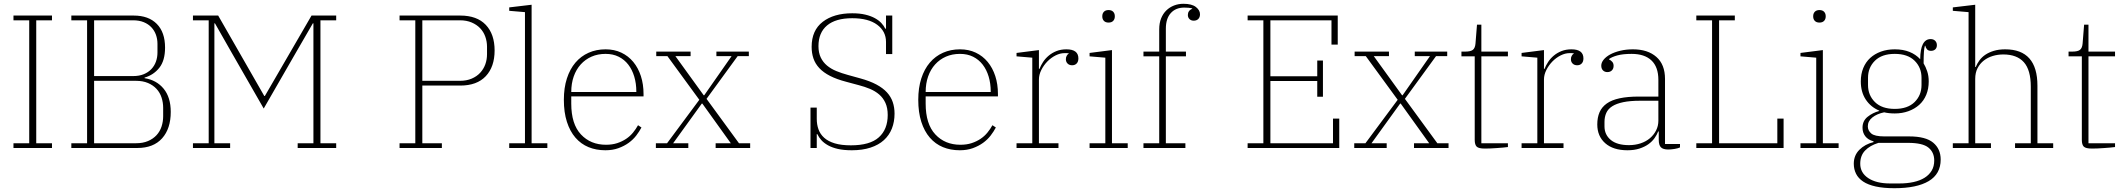

<svg xmlns="http://www.w3.org/2000/svg" viewBox="-20 -780 11198 1012"><path d="M51 -25H134V-673H51V-698H254V-673H171V-25H254V0H51Z M356 -25H439V-673H356V-698H685Q763 -698 806.5 -654Q850 -610 850 -529Q850 -461 820 -423Q790 -385 742 -371V-368Q805 -358 842.5 -312.5Q880 -267 880 -190Q880 -102 834.5 -51Q789 0 704 0H356ZM476 -25H697Q733 -25 760 -36.5Q787 -48 805 -67.5Q823 -87 831.5 -113Q840 -139 840 -167V-212Q840 -240 831.5 -266Q823 -292 805 -311.5Q787 -331 760 -342.5Q733 -354 697 -354H476ZM476 -379H681Q714 -379 738 -389Q762 -399 778 -416Q794 -433 802 -455.5Q810 -478 810 -503V-549Q810 -574 802 -596.5Q794 -619 778 -636Q762 -653 738 -663Q714 -673 681 -673H476Z M997 -25H1080V-673H997V-698H1130L1373 -274H1376L1622 -698H1752V-673H1669V-25H1752V0H1549V-25H1632V-657H1629L1545 -512L1370 -208L1199 -506L1113 -657H1110V-25H1193V0H997Z M2086 -25H2169V-673H2086V-698H2406Q2494 -698 2540.5 -649Q2587 -600 2587 -514Q2587 -428 2540.5 -378.5Q2494 -329 2406 -329H2206V-25H2309V0H2086ZM2206 -354H2404Q2439 -354 2466 -365.5Q2493 -377 2511 -396.5Q2529 -416 2538 -441Q2547 -466 2547 -494V-534Q2547 -561 2538 -586.5Q2529 -612 2511 -631Q2493 -650 2466 -661.5Q2439 -673 2404 -673H2206Z M2664 -25H2747V-716L2664 -723V-741L2782 -755V-25H2865V0H2664Z M3171 12Q3122 12 3082 -4.5Q3042 -21 3013 -54.5Q2984 -88 2968 -138Q2952 -188 2952 -254Q2952 -317 2968 -366.5Q2984 -416 3013 -450Q3042 -484 3082.5 -502Q3123 -520 3172 -520Q3218 -520 3255 -502.5Q3292 -485 3318 -453.5Q3344 -422 3358 -379Q3372 -336 3372 -284V-272H2991V-234Q2991 -126 3042 -71.5Q3093 -17 3174 -17Q3207 -17 3233 -25.5Q3259 -34 3280 -48Q3301 -62 3316.5 -81Q3332 -100 3343 -120L3361 -108Q3350 -87 3333.5 -65.5Q3317 -44 3293.5 -27Q3270 -10 3239.5 1Q3209 12 3171 12ZM3334 -295V-297Q3334 -340 3323 -376.5Q3312 -413 3291.5 -439.5Q3271 -466 3241 -481Q3211 -496 3172 -496Q3131 -496 3098 -481.5Q3065 -467 3041 -440.5Q3017 -414 3004 -377Q2991 -340 2991 -295Z M3437 -25H3496L3666 -254L3498 -484H3439V-508H3620V-484H3540L3689 -278H3692L3836 -484H3756V-508H3927V-484H3868L3704 -259L3875 -25H3934V0H3752V-25H3832L3682 -234H3679L3528 -25H3608V0H3437Z M4470 12Q4427 12 4396.5 5Q4366 -2 4344.5 -14Q4323 -26 4309.5 -41Q4296 -56 4288 -73H4285V0H4252V-213H4285V-153Q4285 -124 4294 -98.5Q4303 -73 4324 -54Q4345 -35 4379.5 -24.5Q4414 -14 4465 -14Q4565 -14 4612 -56Q4659 -98 4659 -174Q4659 -211 4647 -237.5Q4635 -264 4614 -282Q4593 -300 4565.5 -311.5Q4538 -323 4507 -331L4440 -349Q4390 -362 4355 -380Q4320 -398 4298.5 -421Q4277 -444 4267.5 -472Q4258 -500 4258 -533Q4258 -620 4316.5 -665Q4375 -710 4472 -710Q4511 -710 4540.5 -703Q4570 -696 4591 -684.5Q4612 -673 4625.5 -658.5Q4639 -644 4646 -629H4650V-698H4683V-495H4650V-559Q4650 -615 4603.5 -649.5Q4557 -684 4472 -684Q4385 -684 4339.5 -646Q4294 -608 4294 -537Q4294 -502 4306 -477Q4318 -452 4339 -434.5Q4360 -417 4388 -405.5Q4416 -394 4449 -385L4514 -367Q4565 -353 4599.5 -334.5Q4634 -316 4655 -293Q4676 -270 4685.5 -242Q4695 -214 4695 -181Q4695 -138 4681 -102.5Q4667 -67 4639 -41.5Q4611 -16 4568.5 -2Q4526 12 4470 12Z M5039 12Q4990 12 4950 -4.5Q4910 -21 4881 -54.5Q4852 -88 4836 -138Q4820 -188 4820 -254Q4820 -317 4836 -366.5Q4852 -416 4881 -450Q4910 -484 4950.5 -502Q4991 -520 5040 -520Q5086 -520 5123 -502.5Q5160 -485 5186 -453.5Q5212 -422 5226 -379Q5240 -336 5240 -284V-272H4859V-234Q4859 -126 4910 -71.5Q4961 -17 5042 -17Q5075 -17 5101 -25.5Q5127 -34 5148 -48Q5169 -62 5184.5 -81Q5200 -100 5211 -120L5229 -108Q5218 -87 5201.5 -65.5Q5185 -44 5161.5 -27Q5138 -10 5107.5 1Q5077 12 5039 12ZM5202 -295V-297Q5202 -340 5191 -376.5Q5180 -413 5159.5 -439.5Q5139 -466 5109 -481Q5079 -496 5040 -496Q4999 -496 4966 -481.5Q4933 -467 4909 -440.5Q4885 -414 4872 -377Q4859 -340 4859 -295Z M5338 -25H5421V-476L5338 -483V-501L5456 -516V-417H5459Q5466 -435 5478 -453.5Q5490 -472 5508 -487Q5526 -502 5549 -511Q5572 -520 5601 -520Q5664 -520 5664 -472Q5664 -455 5655 -445.5Q5646 -436 5631 -436Q5616 -436 5607 -445Q5598 -454 5598 -468Q5598 -479 5603 -487Q5608 -495 5613 -497V-499Q5605 -500 5601.5 -500Q5598 -500 5591 -500Q5568 -500 5544 -488Q5520 -476 5500.5 -456Q5481 -436 5468.5 -411Q5456 -386 5456 -361V-25H5559V0H5338Z M5823 -661Q5807 -661 5798.5 -670Q5790 -679 5790 -693V-695Q5790 -709 5798.5 -718Q5807 -727 5823 -727Q5839 -727 5847.5 -718Q5856 -709 5856 -695V-693Q5856 -679 5847.5 -670Q5839 -661 5823 -661ZM5723 -25H5806V-476L5723 -483V-501L5841 -516V-25H5924V0H5723Z M6007 -25H6090V-483H6007V-508H6090V-625Q6090 -658 6100 -683Q6110 -708 6127.5 -725Q6145 -742 6168 -751Q6191 -760 6218 -760Q6262 -760 6283.5 -743Q6305 -726 6305 -705Q6305 -689 6296 -680Q6287 -671 6272 -671Q6258 -671 6249.5 -679.5Q6241 -688 6241 -701Q6241 -724 6264 -734V-736Q6248 -740 6222 -740Q6177 -740 6151 -711Q6125 -682 6125 -629V-508H6231V-483H6125V-25H6228V0H6007Z M6556 -25H6639V-673H6556V-698H7031V-545H6998V-673H6676V-378H6923V-461H6953V-270H6923V-353H6676V-25H7006V-155H7039V0H6556Z M7118 -25H7177L7347 -254L7179 -484H7120V-508H7301V-484H7221L7370 -278H7373L7517 -484H7437V-508H7608V-484H7549L7385 -259L7556 -25H7615V0H7433V-25H7513L7363 -234H7360L7209 -25H7289V0H7118Z M7805 3Q7774 3 7763.5 -7Q7753 -17 7753 -43V-483H7683V-508H7702Q7732 -508 7743.5 -517.5Q7755 -527 7757 -550L7765 -650H7788V-508H7928V-483H7788V-25H7928V-5Q7917 -3 7901 -2Q7885 -1 7868 0.5Q7851 2 7834 2.5Q7817 3 7805 3Z M8000 -25H8083V-476L8000 -483V-501L8118 -516V-417H8121Q8128 -435 8140 -453.5Q8152 -472 8170 -487Q8188 -502 8211 -511Q8234 -520 8263 -520Q8326 -520 8326 -472Q8326 -455 8317 -445.5Q8308 -436 8293 -436Q8278 -436 8269 -445Q8260 -454 8260 -468Q8260 -479 8265 -487Q8270 -495 8275 -497V-499Q8267 -500 8263.5 -500Q8260 -500 8253 -500Q8230 -500 8206 -488Q8182 -476 8162.5 -456Q8143 -436 8130.5 -411Q8118 -386 8118 -361V-25H8221V0H8000Z M8558 12Q8483 12 8441 -25Q8399 -62 8399 -124Q8399 -161 8411 -188.5Q8423 -216 8449 -234.5Q8475 -253 8517 -262Q8559 -271 8618 -271H8721V-359Q8721 -427 8684.5 -461.5Q8648 -496 8580 -496Q8534 -496 8505 -488Q8476 -480 8461 -469V-467Q8471 -462 8478 -454Q8485 -446 8485 -433Q8485 -418 8476 -409Q8467 -400 8452 -400Q8438 -400 8429 -409Q8420 -418 8420 -434Q8420 -450 8432.5 -465.5Q8445 -481 8467 -493Q8489 -505 8520 -512.5Q8551 -520 8587 -520Q8665 -520 8710.5 -480Q8756 -440 8756 -364V-21H8835V-3Q8825 2 8806.5 5Q8788 8 8773 8Q8746 8 8734.5 -3.5Q8723 -15 8723 -43V-87H8720Q8713 -69 8700.5 -51.5Q8688 -34 8668.5 -20Q8649 -6 8621.5 3Q8594 12 8558 12ZM8566 -15Q8599 -15 8627.5 -24.5Q8656 -34 8676.5 -51.5Q8697 -69 8709 -92.5Q8721 -116 8721 -144V-249H8625Q8572 -249 8536 -241.5Q8500 -234 8478 -220Q8456 -206 8446.5 -185Q8437 -164 8437 -137V-114Q8437 -70 8470 -42.5Q8503 -15 8566 -15Z M8921 -25H9004V-673H8921V-698H9124V-673H9041V-25H9348V-155H9381V0H8921Z M9570 -661Q9554 -661 9545.5 -670Q9537 -679 9537 -693V-695Q9537 -709 9545.5 -718Q9554 -727 9570 -727Q9586 -727 9594.5 -718Q9603 -709 9603 -695V-693Q9603 -679 9594.5 -670Q9586 -661 9570 -661ZM9470 -25H9553V-476L9470 -483V-501L9588 -516V-25H9671V0H9470Z M9965 212Q9908 212 9867 203Q9826 194 9800.5 177Q9775 160 9763 136Q9751 112 9751 83Q9751 39 9780.5 9.5Q9810 -20 9855 -31V-35Q9826 -43 9811.5 -62Q9797 -81 9797 -107Q9797 -143 9824 -164.5Q9851 -186 9885 -195V-197Q9840 -216 9814 -255.5Q9788 -295 9788 -351Q9788 -390 9801 -421.5Q9814 -453 9837.5 -474.5Q9861 -496 9894 -508Q9927 -520 9967 -520Q10011 -520 10044.5 -506.5Q10078 -493 10101 -468Q10102 -574 10156 -574Q10171 -574 10180 -565Q10189 -556 10189 -542Q10189 -528 10180.5 -520Q10172 -512 10158 -512Q10144 -512 10137 -520Q10130 -528 10128 -539H10126Q10119 -521 10119 -446Q10130 -428 10138 -404Q10146 -380 10146 -351Q10146 -312 10133 -280.5Q10120 -249 10096 -227.5Q10072 -206 10039 -194Q10006 -182 9967 -182Q9936 -182 9911 -188Q9873 -180 9849 -161Q9825 -142 9825 -114Q9825 -92 9843 -76.5Q9861 -61 9912 -61H10043Q10130 -61 10169.5 -28Q10209 5 10209 61Q10209 137 10146 174.5Q10083 212 9965 212ZM9967 -206Q10035 -206 10071.5 -242Q10108 -278 10108 -332V-370Q10108 -424 10071.5 -460Q10035 -496 9967 -496Q9899 -496 9862.5 -460Q9826 -424 9826 -370V-332Q9826 -278 9862.5 -242Q9899 -206 9967 -206ZM9785 83Q9785 131 9827.5 159Q9870 187 9942 187H9991Q10032 187 10066 179.5Q10100 172 10124 157Q10148 142 10161.5 119.5Q10175 97 10175 66Q10175 23 10144.5 -2Q10114 -27 10037 -27H9881Q9836 -13 9810.5 13.5Q9785 40 9785 83Z M10273 -25H10356V-716L10273 -723V-741L10391 -755V-427H10394Q10401 -445 10413.5 -462Q10426 -479 10444.5 -491.5Q10463 -504 10489 -512Q10515 -520 10549 -520Q10719 -520 10719 -328V-25H10802V0H10601V-25H10684V-323Q10684 -411 10647.5 -452Q10611 -493 10539 -493Q10510 -493 10483.5 -485Q10457 -477 10436.5 -461Q10416 -445 10403.5 -421Q10391 -397 10391 -364V-25H10474V0H10273Z M11005 3Q10974 3 10963.5 -7Q10953 -17 10953 -43V-483H10883V-508H10902Q10932 -508 10943.5 -517.5Q10955 -527 10957 -550L10965 -650H10988V-508H11128V-483H10988V-25H11128V-5Q11117 -3 11101 -2Q11085 -1 11068 0.5Q11051 2 11034 2.5Q11017 3 11005 3Z"/></svg>

Font: IBM Plex Serif ExtraLight
Style: Regular
Weight: 200
Designer: Mike Abbink, Paul van der Laan, Pieter van Rosmalen
Foundry: Bold Monday
Version: Version 2.5